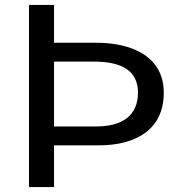

<svg xmlns="http://www.w3.org/2000/svg" viewBox="-20 -762 711 782"><path d="M647 -384C647 -525 529 -588 370 -588H200V-742H98V0H200V-170H382C536 -170 647 -236 647 -384ZM542 -385C542 -289 475 -247 372 -247H200V-511H365C472 -511 542 -476 542 -385Z"/></svg>

Font: Cheyenne Sans
Style: Regular
Weight: 400
Designer: The Public Sans project authors (U.S. Web Design System), Libre Franklin designed by Pablo Impallari and Rodrigo Fuenzal
Foundry: The Cheyenne Sans Project Authors
Version: Version 2.007